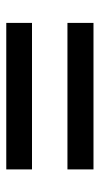

<svg xmlns="http://www.w3.org/2000/svg" viewBox="127 -658 318 612"><g transform="rotate(-90 286.0 -352.0)"><path d="M52 -409V-491H519V-409ZM52 -213V-296H519V-213Z"/></g></svg>

Font: Noto Sans NKo Unjoined Medium
Style: Regular
Weight: 500
Designer: Monotype Design Team
Foundry: Monotype Imaging Inc.
Version: Version 2.004